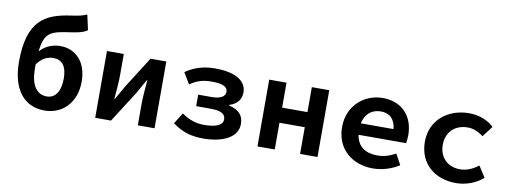

<svg xmlns="http://www.w3.org/2000/svg" viewBox="-66 -1232 4333 1628"><g transform="rotate(10 2100.0 -418.5)"><path d="M399 -548C332 -548 268 -522 224 -471C241 -644 302 -655 471 -679C524 -687 574 -697 605 -721L576 -851C540 -835 511 -828 440 -818C223 -787 75 -711 75 -356C75 -125 178 14 359 14C515 14 628 -103 628 -281C628 -455 527 -548 399 -548ZM357 -107C268 -107 218 -184 218 -322V-358C260 -418 311 -438 356 -438C431 -438 474 -389 474 -281C474 -176 434 -107 357 -107Z M794 -575V0H930L1101 -268C1119 -301 1150 -354 1169 -389H1174C1168 -317 1161 -241 1161 -183V0H1305V-575H1169L999 -307C981 -273 949 -221 930 -186H926C932 -257 939 -333 939 -392V-575Z M1460 -71C1549 -4 1632 14 1725 14C1896 14 2020 -48 2020 -162C2020 -241 1975 -281 1894 -300V-305C1968 -328 1995 -377 1995 -428C1995 -539 1884 -589 1723 -589C1628 -589 1546 -565 1471 -513L1528 -417C1590 -459 1642 -474 1713 -474C1812 -474 1852 -452 1852 -410C1852 -369 1812 -345 1735 -345H1620V-246H1747C1831 -246 1873 -224 1873 -177C1873 -128 1822 -101 1710 -101C1652 -101 1585 -118 1520 -166Z M2191 -575V0H2340V-230H2558V0H2708V-575H2558V-360H2340V-575Z M3434 -315C3434 -473 3339 -589 3166 -589C3014 -589 2869 -476 2869 -287C2869 -97 3009 14 3185 14C3266 14 3348 -12 3411 -53L3361 -145C3309 -116 3261 -101 3204 -101C3102 -101 3033 -147 3018 -246H3428C3430 -259 3434 -287 3434 -315ZM3171 -474C3247 -474 3293 -430 3302 -345H3020C3038 -430 3095 -474 3171 -474Z M3582 -287C3582 -96 3720 14 3901 14C3981 14 4067 -14 4134 -72L4073 -167C4030 -135 3978 -107 3915 -107C3809 -107 3736 -178 3736 -287C3736 -396 3810 -468 3920 -468C3967 -468 4010 -451 4055 -416L4125 -509C4077 -555 4003 -589 3911 -589C3735 -589 3582 -478 3582 -287Z"/></g></svg>

Font: Kawkab Mono
Style: Bold
Weight: 700
Monospace: yes
Designer: Abdullah Arif
Foundry: Abdullah Arif
Version: Version 1.000;PS 000.500;hotconv 1.0.88;makeotf.lib2.5.64775